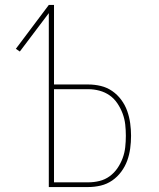

<svg xmlns="http://www.w3.org/2000/svg" viewBox="-20 -755 640 775"><path d="M177 0V-702L60 -547L44 -558L177 -735H198V-414H336Q362 -414 387 -408Q412 -402 433 -387.5Q454 -373 469.5 -352Q485 -331 493.5 -307Q502 -283 505.5 -257.5Q509 -232 509 -207Q509 -181 505.5 -155.5Q502 -130 493.5 -106.5Q485 -83 469.5 -62Q454 -41 433 -26.5Q412 -12 387 -6Q362 0 336 0ZM336 -19Q359 -19 381.5 -24.5Q404 -30 422.5 -43.5Q441 -57 454 -76Q467 -95 475 -116.5Q483 -138 485.5 -161Q488 -184 488 -207Q488 -230 485.5 -252.5Q483 -275 475 -296.5Q467 -318 454 -337.5Q441 -357 422.5 -370Q404 -383 381.5 -389Q359 -395 336 -395H198V-19Z"/></svg>

Font: Iosevka Thin Extended
Style: Regular
Weight: 100
Width: 7
Monospace: yes
Designer: Belleve Invis
Foundry: Belleve Invis
Version: Version 32.5.0; ttfautohint (v1.8.4)